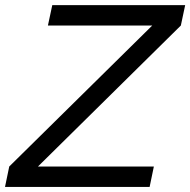

<svg xmlns="http://www.w3.org/2000/svg" viewBox="-71 -734 748 754"><path d="M526.9 -633.8H117.2L134.3 -713.9H656.2L639.2 -633.8L78.1 -80.1H533.2L516.6 0H-51.3L-34.7 -80.1Z"/></svg>

Font: XB Khoramshahr
Style: Italic
Weight: 400
Italic angle: -12°
Designer: Behnam
Foundry: Irmug
Version: Version 8.005 2009